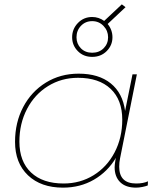

<svg xmlns="http://www.w3.org/2000/svg" viewBox="-20 -858 743 881"><path d="M659 -26 658 -7Q648 -3 632.5 0Q617 3 604 3Q557 3 531.5 -22Q506 -47 506 -91Q506 -102 510 -126L512 -134Q474 -70 411 -33.5Q348 3 269 3Q168 3 108.5 -53.5Q49 -110 49 -207Q49 -296 86.5 -367Q124 -438 190.5 -479Q257 -520 341 -520Q433 -520 488 -475.5Q543 -431 554 -349L588 -517H608L531 -132Q527 -113 527 -93Q527 -16 605 -16Q637 -16 659 -26ZM541 -309Q541 -400 487.5 -450.5Q434 -501 338 -501Q262 -501 200.5 -463Q139 -425 104 -358Q69 -291 69 -208Q69 -117 122.5 -66.5Q176 -16 272 -16Q348 -16 409.5 -54Q471 -92 506 -159Q541 -226 541 -309ZM474 -748Q496 -721 496 -687Q496 -650 469.5 -623.5Q443 -597 403 -597Q363 -597 337 -623.5Q311 -650 311 -687Q311 -725 337.5 -752.5Q364 -780 403 -780Q433 -780 458 -762L539 -838L556 -825ZM476 -687Q476 -717 455 -739Q434 -761 403 -761Q372 -761 351.5 -739.5Q331 -718 331 -687Q331 -657 351 -636.5Q371 -616 403 -616Q435 -616 455.5 -636.5Q476 -657 476 -687Z"/></svg>

Font: Montserrat Alternates Thin
Style: Italic
Weight: 250
Italic angle: -11.3°
Designer: Julieta Ulanovsky
Foundry: Julieta Ulanovsky
Version: Version 7.200